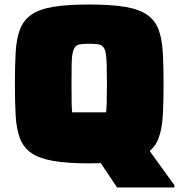

<svg xmlns="http://www.w3.org/2000/svg" viewBox="-20 -716 793 851"><path d="M499 115 276 -218H520L753 105V115ZM375 8Q277 8 215 -3Q153 -14 118.5 -38Q84 -62 68.5 -102.5Q53 -143 49.5 -202.5Q46 -262 46 -344Q46 -425 49.5 -485Q53 -545 68.5 -585.5Q84 -626 118.5 -650.5Q153 -675 215 -685.5Q277 -696 375 -696Q473 -696 535 -685.5Q597 -675 632 -650.5Q667 -626 682.5 -585.5Q698 -545 701.5 -485Q705 -425 705 -344Q705 -262 701.5 -202.5Q698 -143 682.5 -102.5Q667 -62 632 -38Q597 -14 535 -3Q473 8 375 8ZM375 -167Q399 -167 413.5 -169Q428 -171 436.5 -179.5Q445 -188 448.5 -206.5Q452 -225 453 -258.5Q454 -292 454 -344Q454 -396 453 -429Q452 -462 448.5 -481Q445 -500 436.5 -509Q428 -518 413.5 -520Q399 -522 375 -522Q352 -522 337 -520Q322 -518 314 -509Q306 -500 302 -481Q298 -462 297.5 -429Q297 -396 297 -344Q297 -292 297.5 -258.5Q298 -225 302 -206.5Q306 -188 314 -179.5Q322 -171 337 -169Q352 -167 375 -167Z"/></svg>

Font: Saira SemiExpanded Black
Style: Regular
Weight: 900
Width: 6
Designer: Hector Gatti with collaboration of the Omnibus-Type team
Foundry: Omnibus-Type
Version: Version 1.101